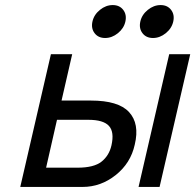

<svg xmlns="http://www.w3.org/2000/svg" viewBox="-20 -738 771 758"><path d="M542.5 -607Q528 -626 534 -653Q540 -680 563.5 -699Q587 -718 614 -718Q641 -718 655.5 -699Q670 -680 664 -653Q658 -626 634.5 -607Q611 -588 584 -588Q557 -588 542.5 -607ZM353.5 -607Q339 -626 345 -653Q351 -680 374.5 -699Q398 -718 425 -718Q452 -718 466.5 -699Q481 -680 475 -653Q469 -626 445.5 -607Q422 -588 395 -588Q368 -588 353.5 -607ZM731 -524 610 0H527L648 -524ZM162 -76H286Q351 -76 381 -100Q411 -124 420 -164Q432 -217 410 -241Q388 -265 329 -265H205ZM265 -524 223 -341H336H339Q447 -341 489 -296Q532 -250 512 -167Q496 -94 437 -47Q378 0 306 0H60L181 -524Z"/></svg>

Font: Miedinger
Style: Italic
Weight: 400
Italic angle: -13°
Version: Version 001.000